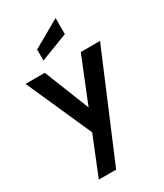

<svg xmlns="http://www.w3.org/2000/svg" viewBox="-242 -855 1021 1192"><g transform="rotate(-30 268.5 -259.5)"><path d="M98 242 209 -33 1 -500H139L267 -178L397 -500H535L222 242ZM170 -570V-649L367 -761V-646Z"/></g></svg>

Font: Cabin VF Beta
Style: Regular
Weight: 400
Designer: Pablo Impallari
Foundry: Pablo Impallari. http://www.impallari.com Igino Marini. http://www.ikern.com
Version: Version 2.200